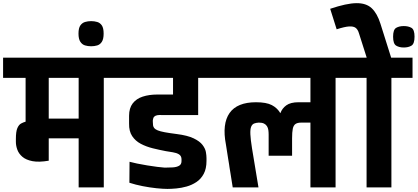

<svg xmlns="http://www.w3.org/2000/svg" viewBox="-56 -1215 2708 1245"><path d="M-36 -710V-841H749V-710H617V0H454V-318H260V-173Q196 -162 154.5 -170Q113 -178 89.5 -198Q66 -218 56.5 -244Q47 -270 47 -295V-314Q47 -362 56.5 -384Q66 -406 80.5 -414Q95 -422 110 -426V-710ZM260 -446H454V-710H260Z M535 -915Q514 -915 495.5 -920.5Q477 -926 465 -944Q453 -962 453 -997Q453 -1033 465 -1050Q477 -1067 495.5 -1072.5Q514 -1078 535 -1078Q556 -1078 574.5 -1072.5Q593 -1067 604.5 -1050Q616 -1033 616 -997Q616 -962 604.5 -944Q593 -926 574.5 -920.5Q556 -915 535 -915Z M1030 10Q1001 10 958 5.5Q915 1 869 -8Q823 -17 783 -30L784 -166Q802 -161 833 -154.5Q864 -148 898.5 -142.5Q933 -137 963.5 -133Q994 -129 1012 -128Q1039 -128 1064 -129.5Q1089 -131 1105 -140Q1121 -149 1121 -170Q1121 -175 1121 -175Q1121 -175 1121 -175.5Q1121 -176 1121 -179Q1121 -183 1121 -182Q1121 -181 1121 -184Q1120 -205 1104 -214.5Q1088 -224 1065 -227.5Q1042 -231 1019 -235Q977 -243 934.5 -253.5Q892 -264 857 -282.5Q822 -301 801 -332.5Q780 -364 781 -414Q781 -412 781 -422Q781 -432 781 -445Q781 -458 781 -464Q781 -514 804.5 -544.5Q828 -575 869.5 -588.5Q911 -602 963 -602H1066V-710H677V-841H1368V-710H1229V-469H993Q977 -470 964.5 -468Q952 -466 944.5 -459Q937 -452 935 -436Q935 -434 935 -430.5Q935 -427 935 -425Q935 -412 936.5 -402Q938 -392 944.5 -384Q951 -376 967 -369.5Q983 -363 1012.5 -357.5Q1042 -352 1089 -346Q1160 -337 1199.5 -318Q1239 -299 1257 -275.5Q1275 -252 1279 -229.5Q1283 -207 1283 -190V-172Q1283 -121 1265 -87.5Q1247 -54 1217.5 -34.5Q1188 -15 1154 -5.5Q1120 4 1087 7Q1054 10 1030 10Z M1686 -205Q1686 -240 1686 -268Q1686 -296 1686 -342Q1686 -358 1684 -372Q1682 -386 1675 -397Q1668 -408 1655.5 -414Q1643 -420 1622 -420Q1604 -419 1591.5 -414Q1579 -409 1572.5 -393Q1566 -377 1567.5 -344Q1569 -311 1578 -254L1620 0H1453Q1444 -59 1439 -88.5Q1434 -118 1432.5 -128Q1431 -138 1431 -138Q1431 -138 1431 -138.5Q1431 -139 1429.5 -149Q1428 -159 1423 -188.5Q1418 -218 1409 -278Q1396 -345 1402 -396Q1408 -447 1432.5 -482Q1457 -517 1500 -534.5Q1543 -552 1604 -552Q1671 -552 1706.5 -533.5Q1742 -515 1762 -481Q1773 -512 1800.5 -532Q1828 -552 1880 -552H1957Q1957 -568 1957 -584Q1957 -600 1957 -615.5Q1957 -631 1957 -647Q1957 -663 1957 -678.5Q1957 -694 1957 -710Q1885 -710 1800.5 -710Q1716 -710 1626.5 -710Q1537 -710 1452.5 -710Q1368 -710 1296 -710Q1296 -732 1296 -754Q1296 -776 1296 -798Q1296 -820 1296 -841Q1400 -841 1523 -841Q1646 -841 1775 -841Q1904 -841 2027 -841Q2150 -841 2255 -841V-710H2120V0H1957V-420Q1957 -420 1948.5 -420Q1940 -420 1898 -420Q1873 -420 1860 -411Q1847 -402 1842.5 -380Q1838 -358 1838 -318Q1838 -309 1838 -295Q1838 -281 1838 -265Q1838 -249 1838 -233.5Q1838 -218 1838 -205Z M2321 0V-710H2184V-841H2619V-710H2482V0ZM2321 -839V-844L2271 -1001Q2264 -1024 2250 -1034.5Q2236 -1045 2208 -1043.5Q2180 -1042 2127 -1025L2085 -1158Q2192 -1194 2255.5 -1194.5Q2319 -1195 2354.5 -1161.5Q2390 -1128 2411 -1061L2481 -839H2321ZM2562 -907Q2533 -907 2513 -919Q2493 -931 2493 -977Q2493 -1023 2513 -1034.5Q2533 -1046 2562 -1046Q2592 -1046 2612 -1034.5Q2632 -1023 2632 -977Q2632 -931 2612 -919Q2592 -907 2562 -907Z"/></svg>

Font: Matangi Black
Style: Regular
Weight: 900
Designer: Prashant Pant
Foundry: The Graphic Ant
Version: Version 3.002